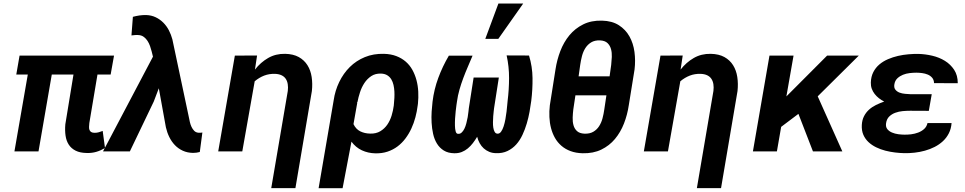

<svg xmlns="http://www.w3.org/2000/svg" viewBox="-20 -835 5322 1059"><path d="M590.3 -423.8H517.6L472.7 -156.2Q471.7 -145.5 471.2 -135.7Q470.7 -126 473.4 -118.7Q476.1 -111.3 482.7 -106.9Q489.3 -102.5 502.4 -102.5Q514.2 -102.5 524.7 -105.5Q535.2 -108.4 546.4 -112.8L559.1 -18.6Q535.2 -4.4 510.5 2.7Q485.8 9.8 458 8.8Q421.4 8.3 397.2 -3.9Q373 -16.1 359.4 -37.1Q345.7 -58.1 341.6 -86.7Q337.4 -115.2 340.3 -149.4L385.3 -423.8H265.6L192.4 0H59.6L133.3 -423.8H69.8L87.9 -528.3H608.9Z M696.3 0H548.3L823.7 -522.5L816.4 -551.8Q813 -565.4 807.6 -580.8Q802.2 -596.2 793.7 -609.4Q785.2 -622.6 772.9 -631.6Q760.7 -640.6 744.1 -641.6Q734.4 -642.6 724.6 -641.6Q714.8 -640.6 705.1 -639.6L712.9 -742.2Q731 -747.1 749.5 -749.8Q768.1 -752.4 786.6 -752Q815.4 -751 838.9 -739.7Q862.3 -728.5 880.6 -710.2Q898.9 -691.9 911.4 -668Q923.8 -644 930.7 -618.2L1022 -187Q1023.9 -176.3 1027.1 -162.4Q1030.3 -148.4 1036.1 -135.7Q1042 -123 1050.8 -113.8Q1059.6 -104.5 1073.7 -103Q1079.1 -102.1 1085 -102.8Q1090.8 -103.5 1096.2 -104L1082 3.4Q1072.8 5.9 1063.5 7.1Q1054.2 8.3 1044.4 8.3Q1013.2 7.8 988.3 -3.7Q963.4 -15.1 944.8 -34.4Q926.3 -53.7 913.8 -79.1Q901.4 -104.5 895 -132.8L856 -348.1L828.1 -274.9Z M1397.9 -528.8 1386.2 -451.2Q1417.5 -491.2 1459 -515.1Q1500.5 -539.1 1552.7 -538.1Q1597.7 -537.1 1627.9 -520.3Q1658.2 -503.4 1675.8 -475.3Q1693.4 -447.3 1699 -410.4Q1704.6 -373.5 1700.2 -333L1609.4 202.6H1476.1L1567.4 -333.5Q1569.8 -353.5 1567.1 -370.6Q1564.5 -387.7 1556.2 -400.1Q1547.9 -412.6 1533.2 -419.7Q1518.6 -426.8 1497.1 -427.7Q1464.8 -428.7 1437 -418Q1409.2 -407.2 1384.8 -386.7L1316.4 0H1183.6L1275.4 -528.3Z M2283.7 -252.4Q2279.8 -220.2 2271.2 -188Q2262.7 -155.8 2249 -126.2Q2235.4 -96.7 2216.3 -71.3Q2197.3 -45.9 2172.6 -27.3Q2147.9 -8.8 2117.2 1.5Q2086.4 11.7 2049.3 10.7Q2009.8 9.8 1976.1 -5.9Q1942.4 -21.5 1918.5 -53.7L1869.6 203.1H1737.3L1820.3 -281.2Q1828.1 -335.4 1851.1 -382.8Q1874 -430.2 1909.4 -465.3Q1944.8 -500.5 1992.4 -520Q2040 -539.6 2097.7 -538.1Q2136.2 -537.1 2166 -525.6Q2195.8 -514.2 2218 -494.9Q2240.2 -475.6 2254.6 -449.5Q2269 -423.3 2277.1 -393.1Q2285.2 -362.8 2286.9 -329.6Q2288.6 -296.4 2285.2 -263.2ZM2152.8 -262.7Q2154.3 -277.3 2155.3 -295.2Q2156.2 -313 2155.3 -331.1Q2154.3 -349.1 2150.4 -366.5Q2146.5 -383.8 2138.2 -397.5Q2129.9 -411.1 2116.2 -419.7Q2102.5 -428.2 2082 -429.2Q2050.3 -430.2 2027.8 -415.3Q2005.4 -400.4 1990 -377.2Q1974.6 -354 1965.6 -325.9Q1956.5 -297.9 1951.7 -272.5L1947.8 -269H1950.7L1929.7 -150.4Q1942.9 -122.6 1967 -110.6Q1991.2 -98.6 2022 -98.1Q2054.2 -97.2 2077.4 -111.1Q2100.6 -125 2116 -147.2Q2131.3 -169.4 2139.9 -197.3Q2148.4 -225.1 2151.9 -252.4Z M2586.4 -527.8Q2573.7 -497.1 2560.3 -466.3Q2546.9 -435.5 2535.2 -404.1Q2523.4 -372.6 2514.2 -340.3Q2504.9 -308.1 2500.5 -274.9Q2499.5 -270 2497.6 -255.4Q2495.6 -240.7 2493.4 -221.4Q2491.2 -202.1 2490 -180.7Q2488.8 -159.2 2489.3 -141.1Q2489.7 -123 2493.2 -110.6Q2496.6 -98.1 2504.4 -97.2Q2516.6 -95.2 2525.6 -103.3Q2534.7 -111.3 2541.3 -124.8Q2547.9 -138.2 2552.2 -155.3Q2556.6 -172.4 2559.6 -188.7Q2562.5 -205.1 2563.7 -218.5Q2564.9 -231.9 2565.9 -238.3L2592.3 -407.2H2731.4L2705.1 -238.3Q2704.6 -233.4 2703.1 -221.4Q2701.7 -209.5 2700.4 -193.8Q2699.2 -178.2 2699 -161.4Q2698.7 -144.5 2700.9 -130.6Q2703.1 -116.7 2708.5 -107.4Q2713.9 -98.1 2724.1 -97.7Q2735.4 -97.2 2743.7 -108.6Q2752 -120.1 2757.8 -137.9Q2763.7 -155.8 2767.6 -177.5Q2771.5 -199.2 2773.9 -219.2Q2776.4 -239.3 2777.6 -255.4Q2778.8 -271.5 2779.8 -278.3Q2787.6 -340.8 2787.8 -404.1Q2788.1 -467.3 2774.4 -529.3L2897.9 -528.8Q2916.5 -467.8 2917.2 -404.5Q2918 -341.3 2910.2 -278.8Q2906.7 -251.5 2900.9 -219Q2895 -186.5 2885.5 -154.1Q2876 -121.6 2861.8 -91.3Q2847.7 -61 2827.4 -38.3Q2807.1 -15.6 2779.3 -2.2Q2751.5 11.2 2715.3 9.8Q2694.8 9.3 2678 2.2Q2661.1 -4.9 2647.9 -16.8Q2634.8 -28.8 2625.7 -45.2Q2616.7 -61.5 2611.8 -80.6Q2601.1 -62.5 2588.4 -45.9Q2575.7 -29.3 2560.5 -16.6Q2545.4 -3.9 2526.9 3.4Q2508.3 10.7 2485.8 10.3Q2451.2 9.8 2427.7 -4.9Q2404.3 -19.5 2389.9 -43.2Q2375.5 -66.9 2368.9 -96.7Q2362.3 -126.5 2360.6 -158Q2358.9 -189.5 2360.8 -219.5Q2362.8 -249.5 2365.7 -273.9Q2374 -342.3 2397.5 -405.5Q2420.9 -468.8 2455.6 -527.8ZM2729 -815.4H2865.7L2728.5 -620.6H2656.7Z M3448.2 -254.9Q3440.4 -202.1 3421.6 -153.8Q3402.8 -105.5 3371.8 -68.4Q3340.8 -31.2 3296.4 -9.8Q3252 11.7 3193.4 10.3Q3156.2 9.3 3127.2 -1.5Q3098.1 -12.2 3076.7 -30.8Q3055.2 -49.3 3041 -74.2Q3026.9 -99.1 3019.3 -128.2Q3011.7 -157.2 3010.3 -189.5Q3008.8 -221.7 3012.7 -254.4L3043.9 -452.1Q3051.8 -504.4 3070.6 -553.5Q3089.4 -602.5 3120.6 -640.4Q3151.9 -678.2 3196.5 -700.4Q3241.2 -722.7 3300.3 -721.2Q3356.4 -719.7 3393.6 -695.8Q3430.7 -671.9 3451.9 -634Q3473.1 -596.2 3479.5 -548.6Q3485.8 -501 3480 -452.1ZM3324.7 -309.1H3153.8L3142.1 -231Q3139.6 -210 3138.7 -187Q3137.7 -164.1 3143.1 -144.5Q3148.4 -125 3162.4 -112.1Q3176.3 -99.1 3203.6 -97.7Q3232.9 -96.7 3252.4 -108.2Q3272 -119.6 3284.4 -138.9Q3296.9 -158.2 3303.2 -182.4Q3309.6 -206.5 3313 -231ZM3171.4 -414.1H3342.3L3351.1 -477.1Q3353.5 -497.6 3354.5 -521Q3355.5 -544.4 3350.1 -564.2Q3344.7 -584 3330.8 -597.4Q3316.9 -610.8 3289.6 -612.3Q3260.3 -613.3 3240.7 -601.3Q3221.2 -589.4 3208.7 -569.8Q3196.3 -550.3 3189.9 -525.6Q3183.6 -501 3180.2 -477.1Z M3745.6 -528.8 3733.9 -451.2Q3765.1 -491.2 3806.6 -515.1Q3848.1 -539.1 3900.4 -538.1Q3945.3 -537.1 3975.6 -520.3Q4005.9 -503.4 4023.4 -475.3Q4041 -447.3 4046.6 -410.4Q4052.2 -373.5 4047.9 -333L3957 202.6H3823.7L3915 -333.5Q3917.5 -353.5 3914.8 -370.6Q3912.1 -387.7 3903.8 -400.1Q3895.5 -412.6 3880.9 -419.7Q3866.2 -426.8 3844.7 -427.7Q3812.5 -428.7 3784.7 -418Q3756.8 -407.2 3732.4 -386.7L3664.1 0H3531.2L3623 -528.3Z M4383.8 -207 4288.6 -135.3 4265.1 0H4132.8L4224.1 -528.3H4356.9L4317.4 -303.2L4370.1 -356L4542 -528.3H4716.8L4490.2 -303.7L4626 0H4463.9Z M5000 -224.1Q4981 -224.1 4959.2 -222.2Q4937.5 -220.2 4918.2 -213.1Q4898.9 -206.1 4884.8 -192.4Q4870.6 -178.7 4867.2 -155.3Q4864.3 -135.3 4874 -123Q4883.8 -110.8 4899.9 -104Q4916 -97.2 4934.6 -94.7Q4953.1 -92.3 4967.3 -92.3Q4984.4 -91.8 5004.9 -94.2Q5025.4 -96.7 5044.2 -103.8Q5063 -110.8 5077.1 -123.5Q5091.3 -136.2 5095.7 -156.2H5228.5Q5226.1 -124.5 5213.4 -99.6Q5200.7 -74.7 5180.7 -56.2Q5160.6 -37.6 5135.3 -24.7Q5109.9 -11.7 5081.5 -3.9Q5053.2 3.9 5024.2 7.1Q4995.1 10.3 4967.8 9.8Q4943.8 9.3 4917 6.1Q4890.1 2.9 4863.5 -3.9Q4836.9 -10.7 4812.7 -22.5Q4788.6 -34.2 4770.3 -51.3Q4752 -68.4 4741.9 -91.6Q4731.9 -114.7 4733.4 -145.5Q4734.9 -172.9 4745.4 -193.6Q4755.9 -214.4 4772.7 -229.7Q4789.6 -245.1 4811.5 -255.9Q4833.5 -266.6 4856.9 -274.9Q4841.3 -282.7 4827.9 -293.2Q4814.5 -303.7 4804.2 -316.9Q4793.9 -330.1 4788.3 -345.7Q4782.7 -361.3 4783.2 -379.9Q4784.2 -412.6 4796.9 -437.3Q4809.6 -461.9 4830.3 -479.5Q4851.1 -497.1 4877.7 -508.5Q4904.3 -520 4933.1 -526.6Q4961.9 -533.2 4991.2 -535.6Q5020.5 -538.1 5046.4 -537.6Q5084 -536.6 5122.3 -527.6Q5160.6 -518.6 5191.9 -499.3Q5223.1 -480 5242.9 -449.7Q5262.7 -419.4 5262.7 -376L5131.8 -376.5Q5131.3 -394.5 5121.6 -406Q5111.8 -417.5 5097.4 -423.6Q5083 -429.7 5065.9 -431.9Q5048.8 -434.1 5034.2 -434.1Q5017.6 -434.1 4997.8 -431.9Q4978 -429.7 4960.4 -422.6Q4942.9 -415.5 4929.7 -403.1Q4916.5 -390.6 4913.1 -370.6Q4909.7 -351.6 4918.5 -340.6Q4927.2 -329.6 4941.4 -324.2Q4955.6 -318.8 4972.7 -317.4Q4989.7 -315.9 5002.9 -315.4H5119.1L5103 -223.6Z"/></svg>

Font: Roboto Mono
Style: Bold Italic
Weight: 700
Designer: Google
Version: Version 2.000985; 2015; ttfautohint (v1.3)